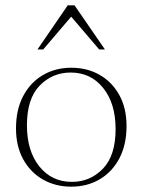

<svg xmlns="http://www.w3.org/2000/svg" viewBox="-20 -690 534 720"><path d="M247 10Q188 10 141 -16.8Q94 -43.5 67 -92.8Q40 -142 40 -208.5Q40 -278.5 66.8 -329.5Q93.5 -380.5 140.5 -408.2Q187.5 -436 247.5 -436Q307 -436 353.8 -409.2Q400.5 -382.5 427.5 -333.5Q454.5 -284.5 454.5 -217.5Q454.5 -147.5 427.8 -96.5Q401 -45.5 354.2 -17.8Q307.5 10 247 10ZM249.5 -8Q318 -8 365.8 -57.2Q413.5 -106.5 413.5 -206Q413.5 -302 367 -360Q320.5 -418 245 -418Q176.5 -418 128.8 -369Q81 -320 81 -220Q81 -124 127.5 -66Q174 -8 249.5 -8ZM120.5 -504.5 234 -670H259.5L373.5 -504.5H352L247 -627.5L142 -504.5Z"/></svg>

Font: Newsreader Text ExtraLight
Style: Regular
Weight: 275
Designer: Hugues Gentile
Foundry: Production Type
Version: Version 1.001